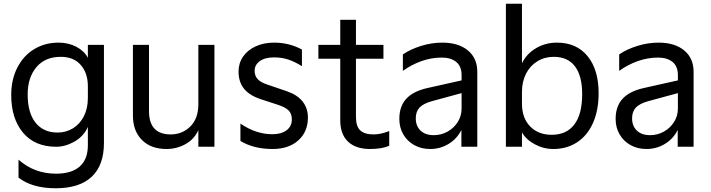

<svg xmlns="http://www.w3.org/2000/svg" viewBox="-20 -785 3803 1027"><path d="M79 165V69Q163 144 280 144Q363 144 406.5 105.5Q450 67 450 -8V-106Q427 -55 378 -27.5Q329 0 281 0Q166 0 103 -75.5Q40 -151 40 -277Q40 -360 73 -424Q106 -488 163.5 -522.5Q221 -557 293 -557Q346 -557 388 -535Q430 -513 450 -476V-545H536V-20Q536 99 470.5 160.5Q405 222 278 222Q152 222 79 165ZM288 -76Q333 -76 370 -98.5Q407 -121 428.5 -163Q450 -205 450 -261V-323Q450 -394 412 -437.5Q374 -481 305 -481Q221 -481 174.5 -425.5Q128 -370 128 -280Q128 -182 170 -129Q212 -76 288 -76Z M1127 0H1041V-89Q1019 -40 972 -14Q925 12 871 12Q787 12 739 -36.5Q691 -85 691 -167V-545H777V-191Q777 -66 893 -66Q955 -66 998 -108.5Q1041 -151 1041 -228V-545H1127Z M1266 -31V-124Q1349 -67 1437 -67Q1484 -67 1512.5 -88Q1541 -109 1541 -146Q1541 -177 1523.5 -194.5Q1506 -212 1465 -225L1379 -253Q1316 -273 1286 -309.5Q1256 -346 1256 -402Q1256 -447 1280 -482Q1304 -517 1347.5 -537Q1391 -557 1446 -557Q1527 -557 1595 -520V-431Q1555 -456 1520.5 -467Q1486 -478 1446 -478Q1397 -478 1369.5 -458Q1342 -438 1342 -406Q1342 -379 1358.5 -361.5Q1375 -344 1409 -333L1517 -296Q1571 -277 1599 -241.5Q1627 -206 1627 -156Q1627 -80 1575.5 -34Q1524 12 1438 12Q1337 12 1266 -31Z M1800 -142V-471H1683V-545H1800V-679H1884V-545H2031V-471H1884V-160Q1884 -109 1907 -87.5Q1930 -66 1979 -66Q2016 -66 2062 -84V-5Q2022 12 1959 12Q1883 12 1841.5 -27.5Q1800 -67 1800 -142Z M2116 -149Q2116 -216 2153 -256.5Q2190 -297 2266 -314L2449 -355V-384Q2449 -430 2420.5 -453.5Q2392 -477 2343 -477Q2287 -477 2234 -458Q2181 -439 2135 -406V-494Q2176 -522 2232.5 -539.5Q2289 -557 2346 -557Q2432 -557 2482.5 -515.5Q2533 -474 2533 -401V0H2448V-90Q2425 -43 2380 -15.5Q2335 12 2281 12Q2233 12 2195.5 -9Q2158 -30 2137 -66.5Q2116 -103 2116 -149ZM2300 -62Q2340 -62 2374 -81Q2408 -100 2428.5 -132.5Q2449 -165 2449 -204V-287L2291 -244Q2244 -231 2224 -209.5Q2204 -188 2204 -152Q2204 -111 2229.5 -86.5Q2255 -62 2300 -62Z M2772 -77V0H2686V-765H2772V-446Q2795 -496 2846 -526.5Q2897 -557 2959 -557Q3064 -557 3123 -484.5Q3182 -412 3182 -287Q3182 -195 3152 -127.5Q3122 -60 3067 -24Q3012 12 2940 12Q2887 12 2840 -13.5Q2793 -39 2772 -77ZM2931 -64Q3010 -64 3052 -119Q3094 -174 3094 -282Q3094 -379 3055.5 -430Q3017 -481 2942 -481Q2893 -481 2854 -457Q2815 -433 2793.5 -390.5Q2772 -348 2772 -294V-230Q2772 -154 2815.5 -109Q2859 -64 2931 -64Z M3273 -149Q3273 -216 3310 -256.5Q3347 -297 3423 -314L3606 -355V-384Q3606 -430 3577.5 -453.5Q3549 -477 3500 -477Q3444 -477 3391 -458Q3338 -439 3292 -406V-494Q3333 -522 3389.5 -539.5Q3446 -557 3503 -557Q3589 -557 3639.5 -515.5Q3690 -474 3690 -401V0H3605V-90Q3582 -43 3537 -15.5Q3492 12 3438 12Q3390 12 3352.5 -9Q3315 -30 3294 -66.5Q3273 -103 3273 -149ZM3457 -62Q3497 -62 3531 -81Q3565 -100 3585.5 -132.5Q3606 -165 3606 -204V-287L3448 -244Q3401 -231 3381 -209.5Q3361 -188 3361 -152Q3361 -111 3386.5 -86.5Q3412 -62 3457 -62Z"/></svg>

Font: Application
Style: Regular
Weight: 400
Designer: Wei Huang
Foundry: Wei Huang
Version: Version 0.012